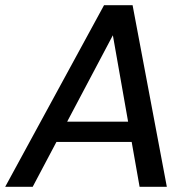

<svg xmlns="http://www.w3.org/2000/svg" viewBox="-37 -720 735 740"><path d="M-17 0 364 -700H474L606 0H501L398 -584L89 0ZM115 -173 155 -251H513L526 -173Z"/></svg>

Font: DM Sans 18pt Medium
Style: Italic
Weight: 500
Italic angle: -10°
Designer: Colophon Foundry, Jonny Pinhorn
Foundry: Colophon Foundry
Version: Version 4.004;gftools[0.9.30]